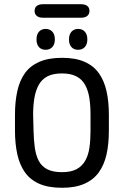

<svg xmlns="http://www.w3.org/2000/svg" viewBox="-20 -880 587 910"><path d="M496 -337Q496 -398 485 -447.5Q474 -497 449 -532.5Q424 -568 381 -587Q338 -606 274 -606Q210 -606 166.5 -587Q123 -568 98 -533Q73 -498 62 -448Q51 -398 51 -337V-260Q51 -199 62 -149Q73 -99 98 -63.5Q123 -28 166 -9Q209 10 274 10Q337 10 380 -9Q423 -28 448.5 -63.5Q474 -99 485 -148.5Q496 -198 496 -260ZM139 -260 137 -337Q137 -380 143 -415.5Q149 -451 163.5 -477.5Q178 -504 204.5 -518Q231 -532 274 -532Q315 -532 342 -518Q369 -504 383.5 -477.5Q398 -451 403.5 -415.5Q409 -380 409 -337V-260Q409 -217 404 -181Q399 -145 384 -118.5Q369 -92 342.5 -78Q316 -64 274 -64Q230 -64 203.5 -78Q177 -92 163.5 -118Q150 -144 145 -180Q140 -216 139 -260ZM196 -743Q177 -743 165 -730Q153 -717 153 -693Q153 -670 164.5 -657Q176 -644 196 -644Q216 -644 228 -657Q240 -670 240 -693Q240 -717 228 -730Q216 -743 196 -743ZM350 -743Q331 -743 319 -730Q307 -717 307 -693Q307 -670 318.5 -657Q330 -644 350 -644Q370 -644 382 -657Q394 -670 394 -693Q394 -717 382 -730Q370 -743 350 -743ZM183 -860Q165 -860 154.5 -852Q144 -844 144 -828Q144 -813 154.5 -804.5Q165 -796 183 -796H364Q383 -796 393.5 -804.5Q404 -813 404 -828Q404 -844 393.5 -852Q383 -860 364 -860Z"/></svg>

Font: Beiruti Medium
Style: Regular
Weight: 500
Designer: Arlette Boutros
Foundry: Boutros
Version: Version 1.41